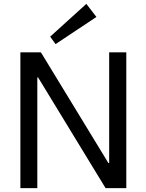

<svg xmlns="http://www.w3.org/2000/svg" viewBox="-20 -970 755 990"><path d="M631.2 -700V0H524.3L176.4 -570.7H172.4V0H85.1V-700H191L538.9 -129.3H542.9V-700ZM477.1 -882.6 266.6 -742.5 238.7 -781.1 425.2 -950Z"/></svg>

Font: Pathway Extreme 8pt Thin 12pt
Style: Regular
Weight: 100
Version: Version 1.001;gftools[0.9.26]